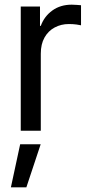

<svg xmlns="http://www.w3.org/2000/svg" viewBox="-20 -557 386 818"><path d="M68.4 0V-529.3H150.4V-446.8H153.8Q168.5 -487.3 202.9 -512.2Q237.3 -537.1 285.6 -537.1Q296.4 -537.1 307.6 -536.1Q318.8 -535.2 325.2 -534.7V-449.2Q320.3 -450.7 305.7 -452.6Q291 -454.6 273.4 -454.6Q240.2 -454.6 212.9 -439.9Q185.5 -425.3 169.7 -397.2Q153.8 -369.1 153.8 -328.1V0ZM26.4 241.2 65.9 57.6H153.3L92.3 241.2Z"/></svg>

Font: Inter 24pt
Style: Regular
Weight: 400
Designer: Rasmus Andersson
Foundry: rsms
Version: Version 4.001;git-66647c0bb